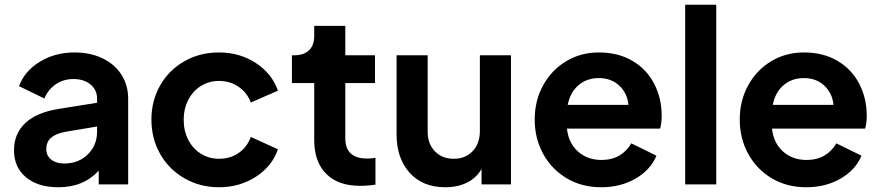

<svg xmlns="http://www.w3.org/2000/svg" viewBox="-20 -777 3710 809"><path d="M39 -144Q39 -213 86 -258Q133 -303 227 -318L389 -344V-362Q389 -398 361.5 -421Q334 -444 289 -444Q247 -444 214.5 -421.5Q182 -399 167 -362L60 -414Q84 -478 148 -517Q212 -556 294 -556Q360 -556 411.5 -531.5Q463 -507 491.5 -462.5Q520 -418 520 -362V0H396V-58Q332 12 226 12Q140 12 89.5 -30Q39 -72 39 -144ZM250 -88Q311 -88 350 -126.5Q389 -165 389 -222V-244L252 -221Q213 -213 194 -195.5Q175 -178 175 -149Q175 -121 196 -104.5Q217 -88 250 -88Z M618 -273Q618 -353 655 -417.5Q692 -482 757 -519Q822 -556 903 -556Q990 -556 1058 -511.5Q1126 -467 1151 -395L1037 -345Q1021 -387 985 -411.5Q949 -436 903 -436Q861 -436 827 -415Q793 -394 773.5 -356.5Q754 -319 754 -272Q754 -225 773.5 -187.5Q793 -150 827 -129Q861 -108 903 -108Q950 -108 985.5 -132.5Q1021 -157 1037 -200L1151 -148Q1127 -77 1058.5 -32.5Q990 12 903 12Q823 12 757.5 -25.5Q692 -63 655 -128Q618 -193 618 -273Z M1304 -187V-427H1210V-544H1220Q1260 -544 1282 -565Q1304 -586 1304 -626V-668H1435V-544H1560V-427H1435V-194Q1435 -109 1527 -109Q1543 -109 1562 -112V1Q1530 6 1497 6Q1405 6 1354.5 -44.5Q1304 -95 1304 -187Z M1651 -211V-544H1782V-222Q1782 -171 1812.5 -139.5Q1843 -108 1892 -108Q1941 -108 1971.5 -140Q2002 -172 2002 -225V-544H2133V0H2009V-65Q1987 -27 1947.5 -7.5Q1908 12 1856 12Q1761 12 1706 -49Q1651 -110 1651 -211Z M2233 -273Q2233 -353 2268.5 -417.5Q2304 -482 2365.5 -519Q2427 -556 2503 -556Q2585 -556 2645 -520.5Q2705 -485 2736.5 -424Q2768 -363 2768 -290Q2768 -256 2761 -235H2369Q2375 -175 2415 -139Q2455 -103 2514 -103Q2558 -103 2589.5 -121.5Q2621 -140 2640 -173L2746 -121Q2721 -61 2658 -24.5Q2595 12 2513 12Q2431 12 2367.5 -26Q2304 -64 2268.5 -129Q2233 -194 2233 -273ZM2628 -335Q2623 -385 2589 -416.5Q2555 -448 2503 -448Q2453 -448 2418 -418.5Q2383 -389 2372 -335Z M2867 -757H2998V0H2867Z M3097 -273Q3097 -353 3132.5 -417.5Q3168 -482 3229.5 -519Q3291 -556 3367 -556Q3449 -556 3509 -520.5Q3569 -485 3600.5 -424Q3632 -363 3632 -290Q3632 -256 3625 -235H3233Q3239 -175 3279 -139Q3319 -103 3378 -103Q3422 -103 3453.5 -121.5Q3485 -140 3504 -173L3610 -121Q3585 -61 3522 -24.5Q3459 12 3377 12Q3295 12 3231.5 -26Q3168 -64 3132.5 -129Q3097 -194 3097 -273ZM3492 -335Q3487 -385 3453 -416.5Q3419 -448 3367 -448Q3317 -448 3282 -418.5Q3247 -389 3236 -335Z"/></svg>

Font: Evergrow Sans
Style: Bold
Weight: 700
Foundry: 10Web
Version: Version 1.000